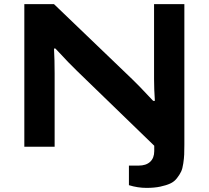

<svg xmlns="http://www.w3.org/2000/svg" viewBox="-20 -707 1005 925"><path d="M686 198.2Q643.6 198.2 601.1 185.1V90.8H647.9Q683.6 90.8 703.4 72.5Q723.1 54.2 723.1 21V-4.9L351.1 -365.2Q317.4 -397 247.1 -473.1H240.2Q243.2 -418.9 243.2 -353V0H97.2V-687H240.2L616.2 -326.2Q640.1 -304.2 717.8 -221.2H726.1Q722.2 -278.8 722.2 -326.2V-687H868.2V-9.8Q868.2 20 867.4 37.6Q866.7 55.2 863 80.3Q859.4 105.5 852.5 119.9Q845.7 134.3 832.5 151.4Q819.3 168.5 800 177.2Q780.8 186 752.2 192.1Q723.6 198.2 686 198.2Z"/></svg>

Font: Archivo Expanded SemiBold
Style: Regular
Weight: 600
Width: 7
Designer: Hector Gatti
Foundry: Omnibus-Type
Version: Version 2.001